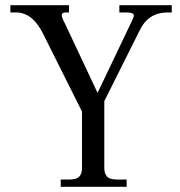

<svg xmlns="http://www.w3.org/2000/svg" viewBox="-20 -720 692 740"><path d="M468 0H214V-28H246Q276 -28 286 -40Q296 -52 296 -72V-290L148 -586Q107 -672 42 -672H20V-700H246V-672H234Q218 -672 218 -662Q218 -652 230 -630L356 -362L484 -630Q496 -654 496 -660Q496 -672 466 -672H440V-700H642V-672H626Q551 -672 518 -602L382 -330V-72Q382 -52 392 -40Q402 -28 432 -28H468Z"/></svg>

Font: Montaga
Style: Regular
Weight: 400
Designer: Alejandra Rodriguez
Foundry: Alejandra Rodriguez
Version: Version 1.001